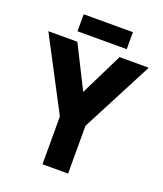

<svg xmlns="http://www.w3.org/2000/svg" viewBox="-148 -911 857 1008"><g transform="rotate(20 280.5 -407.0)"><path d="M281 -430 398 -667H561L353 -267V0H210V-267L0 -667H162ZM144 -814H419V-719H144Z"/></g></svg>

Font: Epunda Sans
Style: Bold
Weight: 700
Designer: Simon Atzbach
Foundry: typofactur
Version: Version 2.204; ttfautohint (v1.8.4.7-5d5b)